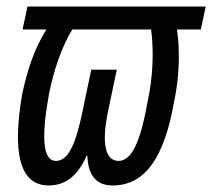

<svg xmlns="http://www.w3.org/2000/svg" viewBox="-20 -557 649 587"><path d="M129 10C183 10 219 -23 245 -81H247C249 -23 273 10 324 10C425 10 483 -77 513 -250C528 -320 531 -401 521 -467H594L609 -537H64L49 -467H122C84 -407 63 -340 48 -270C18 -97 37 10 129 10ZM151 -65C110 -65 106 -139 130 -271C144 -339 166 -409 201 -467H442C451 -401 447 -318 432 -250C409 -120 382 -65 342 -65C304 -66 289 -113 310 -215L337 -344H259L232 -215C211 -114 188 -65 151 -65Z"/></svg>

Font: Noto Sans ExtraCondensed
Style: Italic
Weight: 400
Width: 2
Italic angle: -12°
Designer: Monotype Design Team
Foundry: Monotype Imaging Inc.
Version: Version 2.013